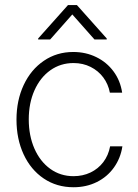

<svg xmlns="http://www.w3.org/2000/svg" viewBox="-20 -749 561 779"><path d="M46.9 -263.7Q46.9 -341.8 76.2 -404.3Q105.5 -466.8 158 -502.4Q210.4 -538.1 277.3 -538.1Q328.1 -538.1 370.6 -517.3Q413.1 -496.6 440.7 -459.2Q468.3 -421.9 475.6 -373H425.8Q419.4 -407.2 399.2 -434.6Q378.9 -461.9 347.7 -477.5Q316.4 -493.2 278.3 -493.2Q225.6 -493.2 184.3 -463.9Q143.1 -434.6 119.9 -382.6Q96.7 -330.6 96.7 -264.6Q96.7 -198.7 119.6 -146.2Q142.6 -93.8 183.8 -64Q225.1 -34.2 278.3 -34.2Q315.9 -34.2 347.2 -49.1Q378.4 -64 399.2 -91.3Q419.9 -118.7 426.8 -155.3H476.6Q469.2 -106.9 442.1 -69.1Q415 -31.2 372.6 -10.3Q330.1 10.7 278.3 10.7Q210 10.7 157.5 -24.7Q105 -60.1 75.9 -122.6Q46.9 -185.1 46.9 -263.7ZM273.4 -690.4 183.6 -588.9H134.8V-592.8L255.9 -728.5H292L413.1 -592.8V-588.9H363.3Z"/></svg>

Font: Pretendard ExtraLight
Style: Regular
Weight: 200
Designer: Base glyphs from Inter by Rasmus Andersson; Hangeul glyphs from Noto Sans CJK(Source Han Sans) by Jang Soo-young and Kan
Foundry: Kil Hyung-jin
Version: Version 1.309